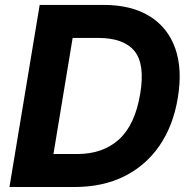

<svg xmlns="http://www.w3.org/2000/svg" viewBox="-20 -747 767 767"><path d="M279.1 0H17.8L138.5 -727.3H394.9Q504.6 -727.3 577.4 -682.4Q650.2 -637.4 679.9 -554.3Q709.5 -471.2 690.3 -355.8Q671.9 -244.3 616.8 -164.6Q561.8 -84.9 475.9 -42.4Q389.9 0 279.1 0ZM193.5 -131.7H288Q391 -131.7 455.3 -190Q519.5 -248.2 540.1 -372.5Q560 -491.1 517 -543.3Q474.1 -595.5 371.8 -595.5H270.2Z"/></svg>

Font: Inter UI
Style: Bold Italic
Weight: 700
Italic angle: 9.39999°
Designer: Rasmus Andersson
Foundry: rsms
Version: 3.2;8d6f07862